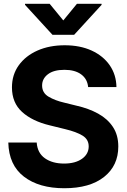

<svg xmlns="http://www.w3.org/2000/svg" viewBox="-20 -974 662 1004"><path d="M316.4 10.3Q184.1 10.3 105.2 -50.3Q26.4 -110.8 23.4 -228.5H171.9Q175.8 -173.8 215.1 -146.2Q254.4 -118.7 314.9 -118.7Q373.5 -118.7 408.7 -143.6Q443.8 -168.5 443.8 -208.5Q443.8 -245.1 411.6 -264.9Q379.4 -284.7 320.3 -298.8L240.7 -318.4Q148.9 -340.3 95.7 -388.4Q42.5 -436.5 42.5 -517.1Q42.5 -583 78.1 -632.6Q113.8 -682.1 176 -709.7Q238.3 -737.3 318.4 -737.3Q398.9 -737.3 459.5 -709.5Q520 -681.6 554 -632.3Q587.9 -583 588.9 -518.6H440.9Q437 -561 404.5 -585Q372.1 -608.9 316.9 -608.9Q260.7 -608.9 230.5 -585.7Q200.2 -562.5 200.2 -526.9Q200.2 -488.3 234.1 -468.3Q268.1 -448.2 314.9 -437.5L379.9 -421.4Q443.4 -407.2 492.7 -380.1Q542 -353 570.3 -310.5Q598.6 -268.1 598.6 -208Q598.6 -107.9 524.2 -48.8Q449.7 10.3 316.4 10.3ZM239.7 -954.1 311 -867.2 382.3 -954.1H511.2V-948.7L367.7 -792H254.4L110.8 -948.7V-954.1Z"/></svg>

Font: Inter Tight
Style: Bold
Weight: 700
Designer: Rasmus Andersson
Foundry: rsms
Version: Version 3.004; ttfautohint (v1.8.4.7-5d5b)